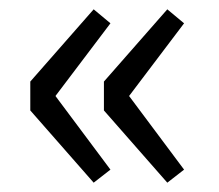

<svg xmlns="http://www.w3.org/2000/svg" viewBox="-20 -458 469 412"><path d="M181 -66 45 -221V-283L181 -438L217 -408L99 -252L217 -94ZM339 -66 203 -221V-283L339 -438L375 -408L257 -252L375 -94Z"/></svg>

Font: Source Sans 3 ExtraLight
Style: Regular
Weight: 400
Version: Version 3.052;hotconv 1.1.0;makeotfexe 2.6.0